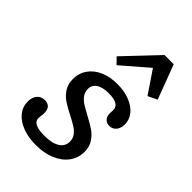

<svg xmlns="http://www.w3.org/2000/svg" viewBox="-203 -740 832 832"><g transform="rotate(45 213.5 -324.0)"><path d="M20.7 -97.4Q20.7 -123.7 33.8 -139.1Q46.9 -154.5 69.4 -154.5Q87.9 -154.5 97.6 -144Q107.3 -133.6 107.3 -112.9Q107.3 -107.7 106.8 -102.6Q106.3 -97.4 105.4 -92.3Q105.3 -88.2 104.9 -85.7Q104.5 -83.2 104.5 -79.2Q104.5 -67.4 112.5 -59.4Q120.5 -51.5 136.5 -47.5Q152.5 -43.5 176.3 -43.5Q222.8 -43.5 248 -59.2Q273.2 -74.9 273.2 -103.9Q273.2 -122.9 262.8 -137Q252.3 -151.1 236.3 -161.3Q220.3 -171.5 192.9 -185.5Q159.7 -202.2 139.1 -216.2Q118.6 -230.1 104.4 -252Q90.2 -274 90.2 -305.2Q90.2 -341.1 109.6 -368.6Q129 -396.2 163.6 -411.2Q198.1 -426.1 242.7 -426.1Q284.6 -426.1 317.9 -413.1Q351.2 -400.2 370.1 -377.1Q388.9 -354 388.9 -324.8Q388.9 -301.6 377 -287.1Q365.1 -272.6 345.7 -272.6Q329.1 -272.6 318.7 -283.2Q308.4 -293.8 308.4 -310.8Q308.4 -315.2 308.6 -318.1Q308.8 -321 309 -325.2Q309.2 -327.9 309.3 -329.4Q309.4 -330.9 309.4 -333.4Q309.4 -352.2 293.2 -361.7Q277 -371.3 244.4 -371.3Q206.2 -371.3 186.4 -357.8Q166.5 -344.4 166.5 -320.5Q166.5 -301.5 176.9 -287.1Q187.4 -272.6 203 -262.5Q218.7 -252.3 246.8 -237.5Q280.7 -219.4 300.9 -205.5Q321.1 -191.5 335.2 -169.7Q349.4 -147.8 349.4 -117.3Q349.4 -79.8 327.7 -50.4Q305.9 -20.9 267 -4.8Q228.1 11.3 178.9 11.3Q132.9 11.3 96.9 -2.5Q60.8 -16.2 40.8 -41Q20.7 -65.7 20.7 -97.4ZM154.8 -508.6 297.4 -659.2H353.9L413.4 -501.5L371.2 -481L285.8 -607.6L332.4 -611L181.7 -481Z"/></g></svg>

Font: Playfair Micro SmCond SmLight
Style: Italic
Weight: 360
Width: 4
Italic angle: -15.6°
Designer: Claus Eggers Sørensen
Foundry: Claus Eggers Sørensen
Version: Version 2.203;Glyphs 3.3 (3326)